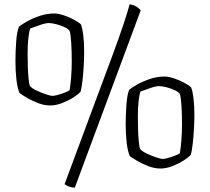

<svg xmlns="http://www.w3.org/2000/svg" viewBox="-20 -771 965 883"><path d="M211 -286Q184 -286 156 -296.5Q128 -307 105 -320.5Q82 -334 70 -343Q60 -366 55.5 -405Q51 -444 51 -489Q51 -534 54.5 -580.5Q58 -627 67 -648Q77 -657 102.5 -671.5Q128 -686 161.5 -697.5Q195 -709 230 -709Q248 -709 273.5 -700.5Q299 -692 321 -680Q343 -668 352 -659Q359 -642 363 -609Q367 -576 367 -531Q367 -502 365 -467.5Q363 -433 359.5 -401.5Q356 -370 351 -350Q341 -338 318.5 -323.5Q296 -309 267 -297.5Q238 -286 211 -286ZM221 -330Q228 -330 243.5 -334Q259 -338 275 -344Q291 -350 300 -356Q304 -378 307 -414.5Q310 -451 310 -489Q310 -536 307.5 -576Q305 -616 300 -629Q293 -639 275 -647Q257 -655 237.5 -660Q218 -665 205 -665Q190 -665 164 -656Q138 -647 119 -640Q114 -627 110.5 -597Q107 -567 107 -524Q107 -496 108 -464.5Q109 -433 111.5 -408Q114 -383 118 -375Q128 -364 149.5 -354Q171 -344 192 -337Q213 -330 221 -330ZM324 92Q312 92 299 87.5Q286 83 277 76L496 -513Q527 -596 548 -659.5Q569 -723 576 -751Q593 -749 607 -740.5Q621 -732 627 -723ZM718 4Q691 4 663 -6.5Q635 -17 612 -30.5Q589 -44 577 -53Q567 -76 562.5 -115Q558 -154 558 -199Q558 -244 561.5 -290.5Q565 -337 574 -358Q584 -367 609.5 -381.5Q635 -396 668.5 -407.5Q702 -419 737 -419Q755 -419 780.5 -410.5Q806 -402 828 -390Q850 -378 859 -369Q866 -352 870 -319Q874 -286 874 -241Q874 -212 872 -177.5Q870 -143 866.5 -111.5Q863 -80 858 -60Q848 -48 825.5 -33.5Q803 -19 774 -7.5Q745 4 718 4ZM728 -40Q735 -40 750.5 -44Q766 -48 782 -54Q798 -60 807 -66Q811 -88 814 -124.5Q817 -161 817 -199Q817 -246 814.5 -286Q812 -326 807 -339Q800 -349 782 -357Q764 -365 744.5 -370Q725 -375 712 -375Q697 -375 671 -366Q645 -357 626 -350Q621 -337 617.5 -307Q614 -277 614 -234Q614 -206 615 -174.5Q616 -143 618.5 -118Q621 -93 625 -85Q635 -74 656.5 -64Q678 -54 699 -47Q720 -40 728 -40Z"/></svg>

Font: Texturina 72pt ExtraLight
Style: Regular
Weight: 200
Designer: Guillermo Torres Carreño
Foundry: Omnibus-Type
Version: Version 1.002; ttfautohint (v1.8.3)